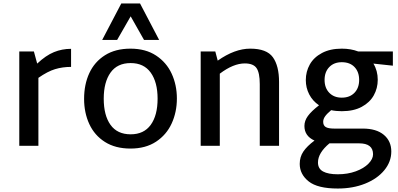

<svg xmlns="http://www.w3.org/2000/svg" viewBox="-20 -839 2289 1105"><path d="M389 -454Q340 -454 297 -441Q254 -428 201 -391V0H91V-543H175L194 -473Q244 -520 290.5 -539Q337 -558 389 -558Z M464 0ZM464 -270Q464 -353 494 -418Q524 -483 584 -521Q644 -559 731 -559Q818 -559 878 -519.5Q938 -480 968 -415Q998 -350 998 -272Q998 -194 968 -128.5Q938 -63 878 -23.5Q818 16 731 16Q644 16 584 -22Q524 -60 494 -125Q464 -190 464 -270ZM887 -271Q887 -366 847.5 -421Q808 -476 732 -476Q655 -476 616 -421Q577 -366 577 -271Q577 -175 616 -120.5Q655 -66 732 -66Q808 -66 847.5 -120.5Q887 -175 887 -271ZM809 -609 732 -745 654 -609H568L678 -819H786L896 -609Z M1586 -367V0H1475V-355Q1475 -420 1456.5 -447Q1438 -474 1389 -474Q1323 -474 1245 -415V0H1135V-543H1219L1233 -490Q1331 -559 1420 -559Q1515 -559 1550.5 -509.5Q1586 -460 1586 -367Z M2241 -461 2129 -473Q2154 -432 2154 -380Q2154 -331 2131 -290Q2108 -249 2061.5 -224Q2015 -199 1947 -199Q1913 -199 1886 -205Q1862 -185 1851 -169.5Q1840 -154 1840 -138Q1840 -117 1854.5 -108Q1869 -99 1903 -99H2068Q2146 -99 2189 -63Q2232 -27 2232 33Q2232 92 2191.5 141Q2151 190 2081 218Q2011 246 1924 246Q1808 246 1756.5 205Q1705 164 1705 104Q1705 64 1726 33Q1747 2 1790 -30Q1732 -56 1732 -114Q1732 -144 1752 -171.5Q1772 -199 1816 -233Q1779 -258 1759.5 -296Q1740 -334 1740 -378Q1740 -427 1763 -468Q1786 -509 1833 -534Q1880 -559 1947 -559Q1999 -559 2041 -543H2241ZM2047 -379Q2047 -425 2020.5 -453Q1994 -481 1947 -481Q1902 -481 1875 -453Q1848 -425 1848 -379Q1848 -333 1875 -305Q1902 -277 1947 -277Q1993 -277 2020 -305Q2047 -333 2047 -379ZM2047 -14H1889H1876Q1810 41 1810 96Q1810 132 1839.5 148Q1869 164 1924 164Q1981 164 2027.5 147Q2074 130 2100.5 103Q2127 76 2127 49Q2127 -14 2047 -14Z"/></svg>

Font: Martel Sans SemiBold
Style: Regular
Weight: 600
Designer: Dan Reynolds and Mathieu Réguer
Foundry: Dan Reynolds and Mathieu Réguer
Version: Version 1.002; ttfautohint (v1.1) -l 5 -r 5 -G 72 -x 0 -D la